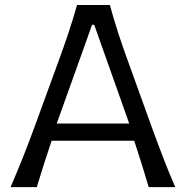

<svg xmlns="http://www.w3.org/2000/svg" viewBox="-20 -770 764 790"><path d="M23.4 0Q49.8 -60.5 76.2 -127.2Q102.5 -193.8 124.5 -254.4L218.3 -511.2Q243.7 -580.6 262.5 -637Q281.2 -693.4 296.9 -749.5H432.1Q447.8 -691.9 465.8 -636Q483.9 -580.1 509.3 -510.7L602.1 -253.4Q624.5 -191.4 649.7 -125.7Q674.8 -60.1 701.2 0H591.8Q578.1 -46.4 563 -95.2Q547.9 -144 532.2 -190.9H192.4Q176.3 -143.6 160.9 -95Q145.5 -46.4 131.3 0ZM511.7 -261.7 367.7 -668H358.9L213.4 -261.7Z"/></svg>

Font: Pinar-DS2-FD Regular
Style: Regular
Weight: 400
Designer: Amin Abedi
Version: Version 2.000